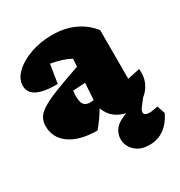

<svg xmlns="http://www.w3.org/2000/svg" viewBox="-167 -623 884 941"><g transform="rotate(-30 275.0 -152.0)"><path d="M222 12Q124 12 68 -27Q12 -66 12 -133Q12 -158 23 -178Q34 -198 63 -216.5Q92 -235 147.5 -257Q203 -279 291 -309L294 -353Q246 -378 184 -388L167 -283Q14 -281 14 -360Q14 -399 48.5 -432Q83 -465 139.5 -485Q196 -505 262 -505Q400 -505 479 -408V-132L549 -147Q554 -102 536.5 -66Q519 -30 486 -9.5Q453 11 411 11Q373 11 337.5 -10.5Q302 -32 285 -77Q259 -32 222 12ZM214 -186Q214 -152 225 -138.5Q236 -125 259 -125Q270 -125 280 -126L286 -221L216 -217Q214 -201 214 -186ZM409 201Q364 201 336.5 180Q309 159 301 128.5Q293 98 307.5 67.5Q322 37 362 19L469 -30H507L469 19Q453 40 458 52Q463 64 488 64Q499 64 510.5 61.5Q522 59 535 57L550 103Q501 201 409 201Z"/></g></svg>

Font: Piazzolla Black
Style: Regular
Weight: 900
Designer: Juan Pablo del Peral
Foundry: Huerta Tipografica
Version: Version 1.330